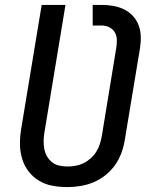

<svg xmlns="http://www.w3.org/2000/svg" viewBox="-20 -755 640 783"><path d="M255 8Q224 8 194 2.5Q164 -3 139 -18Q114 -33 96.5 -56Q79 -79 70.5 -107Q62 -135 61.5 -165.5Q61 -196 66 -227L150 -735H247L161 -214Q158 -196 158 -179Q158 -162 161 -146Q164 -130 172.5 -116Q181 -102 193.5 -92.5Q206 -83 222.5 -79.5Q239 -76 256 -76Q272 -76 288.5 -79Q305 -82 320.5 -89.5Q336 -97 349.5 -109Q363 -121 372.5 -136Q382 -151 387 -167Q392 -183 395 -199L454 -559Q457 -576 456.5 -593Q456 -610 448 -623.5Q440 -637 425.5 -644Q411 -651 394 -651H358V-735H394Q418 -735 441.5 -731Q465 -727 485.5 -717Q506 -707 521.5 -690.5Q537 -674 545 -653Q553 -632 554 -608Q555 -584 551 -559L489 -185Q485 -159 475.5 -132.5Q466 -106 450 -83Q434 -60 411 -41.5Q388 -23 362 -12Q336 -1 308.5 3.5Q281 8 255 8Z"/></svg>

Font: Iosevka Custom Medium
Style: Italic
Weight: 500
Italic angle: -9°
Designer: Belleve Invis
Foundry: Belleve Invis
Version: Version 27.0.1